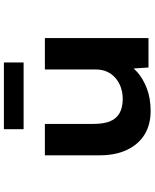

<svg xmlns="http://www.w3.org/2000/svg" viewBox="76 -857 792 984"><g transform="rotate(-90 472.0 -365.0)"><path d="M395 11Q326 11 275.5 -19.5Q225 -50 196.5 -109Q168 -168 168 -251V-531H329V-281Q329 -231 342 -198Q355 -165 384 -148.5Q413 -132 457 -132Q488 -132 515.5 -141.5Q543 -151 564 -169Q585 -187 596.5 -212.5Q608 -238 608 -270V-531H769V0H618L611 -109L641 -121Q629 -89 595.5 -58.5Q562 -28 511 -8.5Q460 11 395 11ZM302 -640V-741H644V-640Z"/></g></svg>

Font: Lexend Tera
Style: Bold
Weight: 700
Designer: Bonnie Shaver-Troup, Thomas Jockin
Foundry: Lexend
Version: Version 1.007